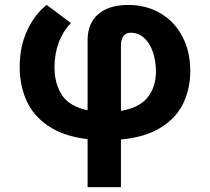

<svg xmlns="http://www.w3.org/2000/svg" viewBox="-20 -557 849 776"><path d="M498 -537.1Q570.8 -537.1 627.9 -503.7Q685.1 -470.2 717 -409.7Q749 -349.1 749 -270.5Q749 -199.2 721.2 -140.4Q693.4 -81.5 630.9 -42Q568.4 -2.4 468.8 6.8V199.2H334V5.4Q236.3 -6.3 175 -48.1Q113.8 -89.8 86.7 -151.1Q59.6 -212.4 59.6 -287.1Q59.6 -368.7 90.1 -434.3Q120.6 -500 168.9 -537.1L266.6 -463.9Q201.7 -396 200.2 -287.1Q200.2 -217.3 231 -171.9Q261.7 -126.5 334 -111.3V-394.5Q334 -462.9 377.4 -500Q420.9 -537.1 498 -537.1ZM610.4 -270.5Q609.4 -314.9 596.7 -350.1Q584 -385.3 561 -405Q538.1 -424.8 507.8 -424.8Q489.3 -424.8 479 -411.1Q468.8 -397.5 468.8 -375V-108.9Q542.5 -121.1 576.4 -163.1Q610.4 -205.1 610.4 -270.5Z"/></svg>

Font: Pretendard Std
Style: Bold
Weight: 700
Designer: Base glyphs from Inter by Rasmus Andersson; Hangeul glyphs from Noto Sans CJK(Source Han Sans) by Jang Soo-young and Kan
Foundry: Kil Hyung-jin
Version: Version 1.309